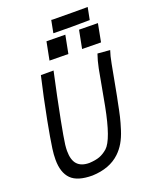

<svg xmlns="http://www.w3.org/2000/svg" viewBox="-166 -1003 874 1098"><g transform="rotate(-20 271.0 -453.5)"><path d="M505.9 -910.2 491.2 -835.9H482.9Q454.6 -835 384.3 -835Q311.5 -835 278.3 -835.9L270 -836.4L284.7 -912.1L293.5 -911.1Q325.2 -910.2 417.5 -910.2Q417.5 -910.2 497.6 -910.2ZM217.3 -806.6 331.5 -805.2 310.1 -695.3 195.8 -696.8ZM415 -805.2 529.3 -803.7 508.3 -693.8 393.6 -695.3ZM467.3 -641.1 542.5 -634.8Q532.2 -605.5 523.4 -558.1Q517.1 -524.4 505.4 -461.9Q493.7 -399.4 488.3 -371.1L482.4 -342.8Q472.2 -289.6 464.6 -257.3Q457 -225.1 443.8 -183.6Q430.7 -142.1 412.6 -111.3Q394.5 -80.6 370.6 -58.1Q308.6 1 202.6 4.9Q111.8 4.9 73 -34.4Q34.2 -73.7 34.2 -152.3Q34.2 -184.1 39.1 -218.3Q46.9 -275.4 66.9 -380.4Q92.3 -512.7 121.1 -635.7H198.2Q165 -484.4 140.1 -355.5Q120.6 -253.9 115.7 -214.4Q113.3 -192.4 113.3 -177.2Q113.3 -121.1 137.5 -95Q161.6 -68.8 210.4 -68.8Q249 -70.8 273.4 -79.8Q297.9 -88.9 322.3 -109.9Q368.7 -151.9 405.3 -342.8Q410.6 -370.6 423.6 -441.9Q436.5 -513.2 444.8 -557.1Q454.1 -603.5 467.3 -641.1Z"/></g></svg>

Font: Fantasque Sans Mono
Style: Italic
Weight: 400
Italic angle: -11°
Monospace: yes
Designer: Jany Belluz
Version: Version 1.8.0 ; ttfautohint (v1.8.2)